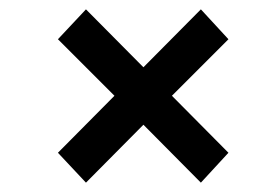

<svg xmlns="http://www.w3.org/2000/svg" viewBox="-20 -531 590 411"><path d="M410 -140 287 -264 164 -140 104 -204 225 -326 104 -447 164 -511 287 -387 410 -511 469 -447 348 -326 469 -204Z"/></svg>

Font: Argentum Sans Medium
Style: Italic
Weight: 500
Italic angle: -11°
Designer: Julieta Ulanovsky (font), Cristiano Sobral (main changes and remaster)
Foundry: Julieta Ulanovsky (font), Cristiano Sobral (main changes and remaster)
Version: Version 2.007;June 15, 2022;FontCreator 14.0.0.2814 64-bit; 